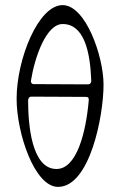

<svg xmlns="http://www.w3.org/2000/svg" viewBox="-20 -717 470 751"><path d="M225 -697C129 -697 45 -484 45 -331C45 -196 115 14 207 14C331 14 385 -262 385 -386C385 -497 315 -697 225 -697ZM225 -623C309 -623 333 -515 337 -400C337 -393 332 -387 325 -387L111 -388C104 -388 100 -395 101 -401C116 -495 161 -623 225 -623ZM314 -338C326 -338 328 -334 327 -323C316 -198 280 -56 201 -56C102 -56 90 -235 90 -324C90 -331 94 -339 102 -339Z"/></svg>

Font: EB Garamond SC 08
Style: Regular
Weight: 400
Version: Version 0.016